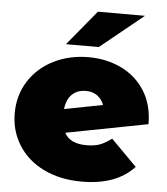

<svg xmlns="http://www.w3.org/2000/svg" viewBox="-54 -816 762 874"><g transform="rotate(5 326.5 -378.5)"><path d="M419.5 -166C403.2 -160 383 -157 359 -157C308.3 -157 274.7 -173 258 -205L632 -277C632 -335.7 618.7 -386.2 592 -428.5C565.3 -470.8 529.3 -502.8 484 -524.5C438.7 -546.2 389 -557 335 -557C275.7 -557 222.2 -545 174.5 -521C126.8 -497 89.3 -463.5 62 -420.5C34.7 -377.5 21 -328.7 21 -274C21 -220 34.7 -171.3 62 -128C89.3 -84.7 128 -50.8 178 -26.5C228 -2.2 286 10 352 10C456.7 10 536.3 -19.3 591 -78L473 -197C453.7 -182.3 435.8 -172 419.5 -166ZM272.5 -380C288.8 -395.3 310 -403 336 -403C356 -403 373.2 -397.8 387.5 -387.5C401.8 -377.2 412 -363.3 418 -346L243 -312C246.3 -342 256.2 -364.7 272.5 -380ZM358 -767 226 -607H376L573 -767Z"/></g></svg>

Font: Montserrat Custom Black
Style: Regular
Weight: 900
Designer: Julieta Ulanovsky
Foundry: Julieta Ulanovsky
Version: Version 7.200